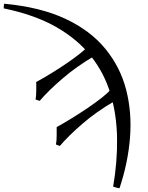

<svg xmlns="http://www.w3.org/2000/svg" viewBox="-128 -767 792 1030"><path d="M479 234Q502 100 500 -26Q498 -152 465 -263Q432 -374 360.5 -465Q289 -556 173.5 -622Q58 -688 -108 -722Q-108 -729 -107.5 -736Q-107 -743 -105 -747Q88 -729 222 -666.5Q356 -604 436.5 -506Q517 -408 548.5 -286.5Q580 -165 569.5 -29.5Q559 106 513 243Q494 240 479 234ZM379 -467Q283 -411 206.5 -345Q130 -279 85 -226L63 -233Q66 -252 66.5 -281Q67 -310 66 -327Q103 -347 145.5 -373Q188 -399 228.5 -426.5Q269 -454 300.5 -479Q332 -504 346 -521ZM484 -223Q388 -167 313.5 -102.5Q239 -38 193 16L172 8Q176 -10 176 -38.5Q176 -67 176 -85Q212 -105 256 -132Q300 -159 342 -187.5Q384 -216 416.5 -241.5Q449 -267 463 -284Z"/></svg>

Font: ChillKai
Style: Regular
Weight: 400
Designer: ChillType
Foundry: 寒蝉字型
Version: Version 2.000